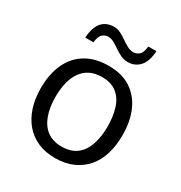

<svg xmlns="http://www.w3.org/2000/svg" viewBox="-174 -864 946 1001"><g transform="rotate(30 299.0 -363.5)"><path d="M545 -269Q545 -207 529.5 -155.5Q514 -104 482.5 -67.5Q451 -31 405 -10.5Q359 10 298 10Q240 10 194.5 -10Q149 -30 117.5 -67Q86 -104 69.5 -155.5Q53 -207 53 -269Q53 -356 82.5 -418.5Q112 -481 168 -514Q224 -547 303 -547Q383 -547 436.5 -512Q490 -477 517.5 -414.5Q545 -352 545 -269ZM142 -269Q142 -206 159 -158.5Q176 -111 210.5 -85Q245 -59 298 -59Q353 -59 387.5 -85Q422 -111 438.5 -159Q455 -207 455 -269Q455 -330 440 -377.5Q425 -425 391 -452Q357 -479 302 -479Q224 -479 183 -424Q142 -369 142 -269ZM122 -613Q124 -646 132 -669.5Q140 -693 153 -707.5Q166 -722 184 -729.5Q202 -737 224 -737Q247 -737 266 -727Q285 -717 303 -704.5Q321 -692 339 -682Q357 -672 377 -672Q394 -672 410 -684.5Q426 -697 430 -737H479Q475 -673 447 -643Q419 -613 377 -613Q354 -613 334 -622.5Q314 -632 296 -644.5Q278 -657 260.5 -667Q243 -677 223 -677Q207 -677 191.5 -665Q176 -653 171 -613Z"/></g></svg>

Font: Noto Sans Hebrew Thin
Style: Regular
Weight: 400
Version: Version 3.001